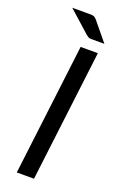

<svg xmlns="http://www.w3.org/2000/svg" viewBox="-169 -937 622 984"><g transform="rotate(20 141.5 -445.0)"><path d="M158.5 0H64.5L152 -716.5H246ZM140 -890.5Q155.5 -890.5 162.5 -887.2Q169.5 -884 177.5 -874.5L261 -773H189Q179 -773 173.5 -776.2Q168 -779.5 160.5 -785.5L43 -890.5Z"/></g></svg>

Font: Lato TR
Style: Italic
Weight: 400
Italic angle: -12°
Designer: Lukasz Dziedzic
Foundry: tyPoland Lukasz Dziedzic
Version: Version 1.104 2013